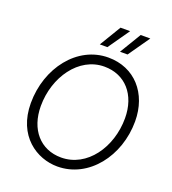

<svg xmlns="http://www.w3.org/2000/svg" viewBox="-159 -1019 1026 1145"><g transform="rotate(20 353.5 -446.5)"><path d="M336 7C535 7 681 -184 681 -404C681 -582 569 -708 402 -708C205 -708 59 -518 59 -295C59 -86 206 7 336 7ZM339 -51C207 -51 121 -150 121 -299C121 -482 236 -649 398 -649C530 -649 618 -551 618 -401C618 -216 503 -51 339 -51ZM374 -764 469 -900H408L326 -764ZM502 -764 597 -900H536L454 -764Z"/></g></svg>

Font: Fixel Text 20240404 Light
Style: Italic
Weight: 300
Width: 4
Italic angle: -10°
Designer: AlfaBravo + MacPaw
Foundry: Kyrylo Tkachov, Marchela Mozhyna, Serhii Makarenko, Maria Weinstein, Zakhar Kryvoshyya
Version: Version 1.211;Glyphs 3.2 (3225)